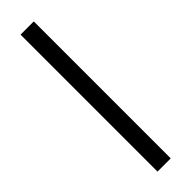

<svg xmlns="http://www.w3.org/2000/svg" viewBox="-242 -681 678 678"><g transform="rotate(-45 97.5 -342.0)"><path d="M62 0V-684H128V0Z"/></g></svg>

Font: Pavanam
Style: Regular
Weight: 400
Designer: Tharique Azeez
Foundry: Tharique Azeez
Version: Version 1.86; ttfautohint (v1.3) -l 8 -r 50 -G 200 -x 14 -D 